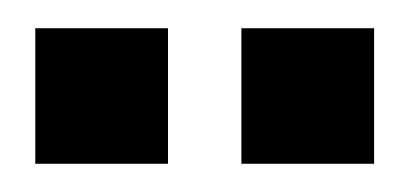

<svg xmlns="http://www.w3.org/2000/svg" viewBox="-20 -863 290 136"><path d="M99 -747H5V-843H99ZM245 -747H151V-843H245Z"/></svg>

Font: Bebas Kai
Style: Regular
Weight: 400
Designer: Ryoichi Tsunekawa
Foundry: Dharma Type
Version: Version 1.001;PS 001.001;hotconv 1.0.70;makeotf.lib2.5.58329